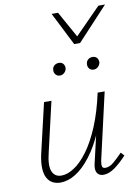

<svg xmlns="http://www.w3.org/2000/svg" viewBox="-93 -903 701 970"><g transform="rotate(-10 257.5 -418.5)"><path d="M138 5Q116 5 98.5 -4Q81 -13 70.5 -32Q60 -51 58.5 -81Q57 -111 66 -153L126 -410H164L105 -155Q89 -91 101.5 -60Q114 -29 149 -29Q179 -29 214 -51.5Q249 -74 284 -121Q319 -168 349.5 -240.5Q380 -313 401 -410H425Q401 -302 367 -223Q333 -144 294 -93.5Q255 -43 215.5 -19Q176 5 138 5ZM359 4Q344 4 334 -3.5Q324 -11 321.5 -25.5Q319 -40 324 -61L405 -410H437L359 -69Q355 -48 358 -38.5Q361 -29 374 -29Q395 -29 416 -46.5Q437 -64 463 -91L479 -74Q446 -38 416 -17Q386 4 359 4ZM229 -528Q215 -528 206.5 -538.5Q198 -549 200 -563Q201 -576 210.5 -584Q220 -592 234 -592Q248 -592 256 -582.5Q264 -573 263 -558Q261 -546 251.5 -537Q242 -528 229 -528ZM402 -528Q387 -528 379 -538.5Q371 -549 373 -563Q374 -576 383.5 -584Q393 -592 406 -592Q421 -592 429 -582.5Q437 -573 436 -558Q434 -546 424.5 -537Q415 -528 402 -528ZM327 -672 338 -697 481 -842H515L357 -672ZM327 -672 241 -842H274L354 -698L357 -672Z"/></g></svg>

Font: Ysabeau Infant ExtraLight
Style: Italic
Weight: 250
Italic angle: -12°
Designer: Christian Thalmann (Catharsis Fonts)
Version: Version 2.001;gftools[0.9.30]; featfreeze: ss01,ss02,lnum